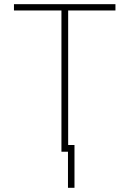

<svg xmlns="http://www.w3.org/2000/svg" viewBox="-20 -727 620 920"><path d="M46.9 -707H533.2V-676.8H306.6V-32.2H336.9V172.9H305.7V0H274.4V-676.8H46.9Z"/></svg>

Font: Pretendard JP Thin
Style: Regular
Weight: 100
Designer: Base glyphs from Inter by Rasmus Andersson; Hangeul glyphs from Noto Sans CJK(Source Han Sans) by Jang Soo-young and Kan
Foundry: Kil Hyung-jin
Version: Version 1.309